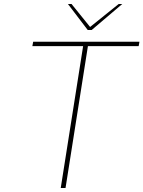

<svg xmlns="http://www.w3.org/2000/svg" viewBox="-20 -941 718 961"><path d="M396 -710H142L146 -732H678L674 -710H420L308 0H284ZM320 -921H338L431 -806L574 -921H592L439 -791H419Z"/></svg>

Font: Exo Thin
Style: Italic
Weight: 250
Italic angle: -9°
Designer: Natanael Gama
Foundry: Natanael Gama
Version: Version 1.500; ttfautohint (v1.6)